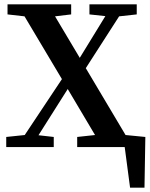

<svg xmlns="http://www.w3.org/2000/svg" viewBox="-20 -684 696 893"><path d="M15 -617V-664H311V-617L236 -608L351 -415L470 -609L396 -617V-664H616V-617L534 -608L379 -367L564 -56L656 -47L652 189H585L560 0H339V-47L422 -56L295 -270L159 -55L230 -47V0H9V-47L95 -56L268 -316L94 -608Z"/></svg>

Font: Source Serif 4 Semibold
Style: Regular
Weight: 600
Designer: Frank Grießhammer
Foundry: Adobe
Version: Version 4.005;hotconv 1.1.0;makeotfexe 2.6.0